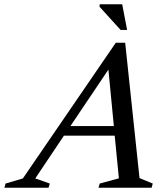

<svg xmlns="http://www.w3.org/2000/svg" viewBox="-88 -878 782 898"><path d="M564.5 -45 626.5 -19.5 621 0H372.5L378.5 -19.5L468 -44L448.5 -243.5H211L77 -43.5L145 -19.5L139 0H-67.5L-62 -19.5L19 -43.5L453.5 -678H497.5ZM241.5 -288.5H444.5L419 -552.5ZM506.5 -738H476L377.5 -846.5L378.5 -858H483.5Z"/></svg>

Font: Newsreader Text Medium
Style: Italic
Weight: 500
Italic angle: -17°
Designer: Hugues Gentile
Foundry: Production Type
Version: Version 1.001